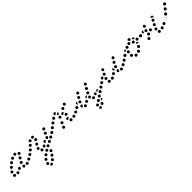

<svg xmlns="http://www.w3.org/2000/svg" viewBox="315 -1581 3187 3187"><g transform="rotate(-45 1908.0 12.5)"><path d="M115 8Q117 3 117 -2Q117 -7 116 -11Q112 -21 102 -25Q93 -30 83 -26H82Q78 -24 74 -20Q71 -17 69 -13Q66 -8 66 -3Q66 2 68 7Q72 16 81 21Q90 25 100 21H101Q106 19 109 16Q113 12 115 8ZM334 -12Q331 -22 321 -26Q312 -31 302 -28H301Q292 -25 287 -15Q282 -6 285 4Q289 14 298 18Q307 23 317 20H318Q328 16 332 7Q337 -2 334 -12ZM18 14Q14 14 9 11Q5 9 2 5Q1 4 1 4Q-2 0 -4 -5Q-5 -10 -4 -15Q-4 -20 -1 -24Q1 -28 5 -31Q14 -38 24 -36Q34 -35 40 -27Q41 -26 41 -26Q42 -24 44 -21Q45 -18 46 -15Q44 -9 44 -3Q44 -2 44 0Q43 2 41 5Q39 7 37 9Q33 12 28 13Q23 15 18 14ZM232 13Q227 11 223 8Q219 5 217 0Q217 -1 216 -1Q212 -11 215 -20Q219 -30 228 -35Q233 -37 238 -37Q243 -37 247 -36Q252 -34 256 -31Q259 -27 262 -23Q262 -23 262 -23Q262 -21 263 -20Q263 -19 264 -17Q262 -12 262 -7Q261 -4 262 0Q260 3 257 6Q254 9 251 11Q246 13 241 14Q236 14 232 13ZM404 -29Q405 -34 405 -39Q404 -44 402 -48Q397 -57 387 -60Q377 -63 368 -58L367 -57Q363 -55 359 -51Q356 -47 355 -42Q354 -38 354 -33Q355 -28 357 -23Q362 -14 372 -12Q382 -9 391 -14H392Q396 -17 399 -20Q402 -24 404 -29ZM183 -49Q177 -58 167 -61Q157 -63 148 -58L147 -57Q139 -52 136 -42Q133 -32 139 -23Q144 -14 154 -12Q164 -9 173 -14L174 -15Q183 -20 185 -30Q188 -40 183 -49ZM469 -73Q470 -78 469 -82Q468 -87 465 -91Q459 -100 449 -101Q439 -103 430 -97Q426 -94 423 -90Q420 -85 419 -81Q419 -76 420 -71Q421 -66 424 -62Q430 -53 440 -52Q450 -50 459 -56Q463 -59 466 -64Q469 -68 469 -73ZM9 -95V-96Q12 -100 16 -103Q20 -106 25 -107Q29 -109 34 -108Q39 -107 44 -104Q52 -99 55 -89Q57 -79 52 -70V-69Q49 -65 45 -62Q41 -59 36 -58Q35 -58 34 -58Q33 -58 32 -57Q30 -58 27 -58Q24 -59 21 -59Q20 -59 19 -60Q18 -60 17 -61Q8 -66 6 -76Q3 -86 9 -95ZM228 -76Q229 -71 233 -68Q236 -64 241 -62Q245 -60 250 -60Q255 -60 260 -62Q264 -64 268 -67Q272 -70 274 -75V-76Q276 -80 276 -85Q276 -90 275 -95Q273 -100 269 -103Q266 -107 261 -109Q252 -113 242 -109Q233 -106 228 -96V-95Q226 -91 226 -86Q226 -81 228 -76ZM60 -124Q68 -117 78 -117Q89 -118 96 -125V-126Q104 -133 103 -144Q103 -154 95 -161Q88 -168 78 -168Q67 -168 60 -160Q52 -152 53 -142Q53 -131 60 -124ZM275 -131Q284 -125 294 -127Q304 -129 310 -137V-138Q313 -142 314 -147Q315 -152 314 -157Q313 -162 310 -166Q308 -170 304 -173Q295 -179 285 -177Q275 -175 269 -166H268Q263 -157 265 -147Q266 -137 275 -131ZM109 -198Q108 -193 110 -188Q111 -183 114 -179Q121 -171 131 -170Q141 -169 149 -175L150 -176Q158 -182 159 -193Q161 -203 154 -211Q148 -219 137 -220Q127 -221 119 -215L118 -214Q114 -211 112 -207Q110 -203 109 -198ZM307 -210Q308 -205 311 -201Q314 -197 318 -194Q327 -189 337 -191Q347 -193 353 -202V-203Q356 -207 357 -212Q358 -217 357 -222Q356 -227 353 -231Q350 -235 346 -237Q337 -243 327 -241Q317 -238 311 -229Q308 -224 307 -220Q306 -215 307 -210ZM176 -225Q180 -216 190 -212Q200 -209 209 -213L210 -214Q219 -218 223 -228Q226 -238 222 -247Q220 -252 216 -255Q212 -258 208 -260Q203 -262 198 -261Q193 -261 189 -259H188Q178 -254 175 -244Q171 -235 176 -225ZM298 -252Q298 -255 298 -258Q297 -268 289 -275Q282 -282 271 -281H270Q265 -281 261 -279Q256 -277 253 -273Q250 -269 248 -264Q247 -260 247 -255Q248 -244 256 -238Q263 -231 274 -231L275 -232Q279 -232 283 -234Q287 -235 290 -238Q291 -240 292 -241Q294 -244 296 -247Q297 -250 298 -252Z M595 266Q598 267 600 269Q604 272 607 276Q610 280 610 285Q611 290 610 295Q609 300 606 304Q603 308 598 310Q594 313 589 314Q578 315 570 309Q562 303 560 293Q560 291 560 289Q560 287 560 285Q570 283 578 277Q584 271 589 264Q592 265 595 266ZM631 267Q635 271 639 273Q644 275 649 274Q654 274 658 273Q663 271 666 267H667Q674 259 674 249Q674 239 667 231Q659 224 649 224Q639 224 631 231V232Q624 239 624 250Q624 260 631 267ZM552 214Q547 213 542 214Q538 215 534 219Q530 222 527 226Q525 230 524 235V236Q523 241 525 245Q526 250 529 254Q532 258 536 261Q540 263 545 264Q556 265 564 259Q572 252 573 242H574Q575 231 569 223Q562 215 552 214ZM682 211Q686 214 691 215Q696 216 701 215Q706 214 710 212Q714 209 717 205H718Q724 196 722 186Q720 176 712 170Q703 164 693 165Q683 167 677 176H676Q670 185 672 195Q674 205 682 211ZM593 149Q585 143 574 144Q564 146 558 154V155Q552 163 553 173Q555 183 563 190Q571 196 582 194Q592 193 598 184Q604 175 603 165Q601 155 593 149ZM751 105Q760 110 763 120Q765 130 760 139Q757 144 753 147Q749 150 744 151Q739 152 735 151Q730 151 725 148Q717 143 714 133Q711 123 716 114Q718 114 719 113Q726 108 731 102Q732 102 732 102Q732 102 732 102Q737 101 742 101Q747 102 751 105ZM651 99Q648 96 644 93Q640 91 635 90Q630 90 625 91Q620 92 616 95V96Q612 99 609 103Q607 108 606 113Q606 118 607 122Q609 127 612 131Q618 139 628 140Q639 141 647 135Q655 128 657 118Q658 108 651 99ZM716 59Q713 55 709 52Q705 49 701 48Q696 47 691 47Q686 48 682 51H681Q672 56 670 66Q667 76 673 85Q675 90 679 92Q683 95 688 97Q693 98 698 97Q703 96 707 94L708 93Q716 88 719 78Q721 68 716 59ZM785 42Q786 37 786 32Q785 27 783 23Q778 14 768 11Q758 8 749 13Q744 15 741 19Q738 23 737 28Q735 32 736 37Q736 42 738 47Q743 56 753 59Q763 62 772 57H773Q777 54 780 50Q783 47 785 42ZM666 16Q667 11 666 6Q665 1 662 -3Q659 -7 655 -10Q650 -12 645 -13Q635 -15 626 -8Q618 -2 616 8Q616 13 617 18Q618 22 621 26Q624 30 628 33Q632 36 637 36H638Q648 38 656 32Q665 26 666 16ZM852 7Q854 2 853 -3Q853 -8 851 -12Q846 -21 836 -25Q826 -28 817 -23H816Q812 -20 809 -17Q806 -13 804 -8Q803 -3 803 2Q804 7 806 11Q811 20 820 23Q830 27 840 22V21Q844 19 848 15Q851 12 852 7ZM692 5Q687 -4 690 -14Q692 -24 701 -29L702 -30Q706 -32 711 -33Q716 -33 721 -32Q726 -30 730 -27Q734 -24 736 -20Q738 -17 738 -14Q739 -11 739 -8Q739 -7 739 -7H738Q730 -3 724 4Q719 10 716 17Q714 18 712 17Q709 17 707 17Q702 15 698 12Q694 9 692 5ZM920 -30Q921 -35 921 -40Q920 -45 918 -49Q912 -58 903 -61Q893 -64 884 -58H883Q879 -56 876 -52Q872 -48 871 -43Q870 -38 870 -33Q871 -28 873 -24Q878 -15 888 -12Q898 -9 907 -15H908Q912 -17 915 -21Q918 -25 920 -30ZM593 -37Q590 -41 589 -46Q588 -51 590 -56Q592 -66 601 -72Q610 -77 620 -75Q625 -73 629 -71Q633 -68 635 -63Q638 -59 639 -54Q639 -49 638 -44Q638 -42 637 -39Q636 -37 634 -35Q632 -35 631 -35Q621 -32 613 -27Q612 -26 611 -25Q610 -25 609 -25Q609 -25 608 -25Q603 -27 599 -29Q595 -32 593 -37ZM796 -53Q798 -54 800 -54Q800 -59 798 -63Q796 -67 793 -70Q786 -78 776 -78Q766 -79 758 -72V-71Q754 -68 752 -63Q750 -59 750 -54Q749 -49 751 -44Q753 -40 756 -36Q759 -33 762 -31Q765 -30 768 -29H769Q773 -37 780 -43Q787 -50 796 -53ZM821 -67Q819 -72 819 -77Q820 -82 822 -87Q827 -96 836 -100Q846 -103 855 -99Q862 -96 866 -90Q870 -84 870 -76Q863 -72 858 -66Q853 -60 850 -52Q846 -51 842 -51Q837 -51 834 -53Q829 -55 826 -59Q822 -63 821 -67ZM981 -91Q978 -95 974 -98Q970 -100 965 -101Q960 -102 955 -101Q950 -100 946 -97Q937 -91 935 -81Q934 -71 940 -62Q942 -58 947 -55Q951 -53 956 -52Q961 -51 965 -52Q970 -53 974 -56H975Q983 -62 985 -72Q987 -82 981 -91ZM470 -73Q471 -78 470 -83Q469 -88 466 -92Q463 -96 459 -98Q455 -101 450 -102Q445 -103 440 -102Q435 -101 431 -98V-97Q427 -95 424 -90Q421 -86 420 -81Q420 -76 421 -72Q422 -67 425 -63Q427 -59 432 -56Q436 -53 441 -52Q446 -52 450 -53Q455 -54 459 -57H460Q464 -60 467 -64Q469 -68 470 -73ZM623 -113Q624 -108 627 -104Q630 -100 634 -97Q642 -91 653 -93Q663 -95 668 -104L669 -105Q671 -109 672 -114Q673 -119 672 -123Q671 -128 668 -132Q665 -136 661 -139Q653 -145 643 -143Q632 -141 627 -132L626 -131Q624 -127 623 -122Q622 -117 623 -113ZM523 -142Q520 -146 515 -148Q511 -150 506 -150Q501 -150 496 -149Q492 -147 488 -143H487Q480 -136 479 -126Q479 -115 486 -108Q493 -100 503 -100Q514 -99 521 -106L522 -107Q529 -114 530 -124Q530 -134 523 -142ZM866 -122Q871 -120 876 -120Q881 -120 885 -121Q890 -123 894 -126Q897 -130 899 -134L900 -135Q904 -144 900 -154Q897 -164 888 -168Q878 -172 868 -169Q859 -165 854 -156V-155Q850 -146 853 -136Q857 -126 866 -122ZM575 -198Q567 -205 557 -205Q546 -204 539 -196Q532 -188 533 -178Q533 -167 541 -161Q545 -157 549 -156Q554 -154 559 -154Q564 -155 568 -157Q573 -159 576 -163H577Q584 -171 583 -181Q582 -191 575 -198ZM677 -160Q686 -155 696 -158Q706 -161 710 -170L711 -171Q715 -180 712 -190Q709 -200 700 -205Q691 -210 681 -206Q671 -203 666 -194Q661 -184 664 -175Q667 -165 677 -160ZM898 -191Q908 -187 917 -190Q927 -194 931 -203L932 -204Q936 -213 933 -223Q929 -233 920 -237Q910 -242 901 -238Q891 -234 886 -225Q882 -215 885 -205Q889 -196 898 -191ZM626 -217V-216Q618 -209 608 -210Q597 -211 591 -219Q584 -226 584 -237Q585 -247 593 -254Q601 -261 611 -260Q622 -260 629 -252Q630 -251 630 -250Q631 -248 632 -247Q632 -240 635 -233Q634 -228 632 -224Q630 -220 626 -217ZM657 -259Q661 -268 671 -272Q681 -275 690 -271L691 -270Q700 -266 704 -256Q707 -246 703 -237Q702 -235 700 -233Q699 -231 697 -229Q695 -230 694 -230Q684 -231 674 -228Q671 -227 668 -226Q664 -228 661 -231Q658 -235 656 -240Q654 -244 655 -249Q655 -254 657 -259Z M1139 9Q1140 13 1144 17Q1147 21 1152 23Q1161 27 1171 23Q1180 20 1185 10L1186 8Q1188 4 1188 -1Q1188 -6 1186 -11Q1185 -15 1181 -19Q1178 -23 1173 -25Q1164 -29 1154 -25Q1144 -22 1140 -12L1139 -10Q1137 -6 1137 -1Q1137 4 1139 9ZM1361 2Q1361 -3 1360 -8Q1358 -13 1355 -17Q1352 -20 1348 -23Q1343 -25 1338 -26H1337Q1327 -27 1319 -20Q1311 -14 1310 -3Q1310 2 1311 6Q1312 11 1316 15Q1319 19 1323 21Q1328 24 1332 24H1333Q1344 25 1352 19Q1360 12 1361 2ZM1436 -16Q1434 -20 1431 -24Q1428 -28 1424 -31Q1420 -33 1415 -34Q1410 -34 1405 -33H1404Q1394 -30 1389 -21Q1384 -12 1387 -2Q1388 3 1391 7Q1394 11 1398 13Q1403 16 1408 16Q1413 17 1417 15H1418Q1428 12 1433 3Q1438 -6 1436 -16ZM1505 -49Q1503 -53 1499 -56Q1495 -59 1490 -61Q1486 -63 1481 -62Q1476 -62 1471 -60V-59Q1466 -57 1463 -53Q1460 -49 1458 -45Q1457 -40 1457 -35Q1457 -30 1460 -25Q1462 -21 1466 -18Q1469 -15 1474 -13Q1479 -12 1484 -12Q1489 -12 1493 -15H1494Q1503 -20 1506 -30Q1510 -39 1505 -49ZM1288 -64Q1293 -74 1302 -77Q1312 -81 1321 -77Q1330 -73 1334 -65Q1338 -57 1335 -48Q1329 -48 1322 -46Q1312 -44 1305 -37Q1301 -35 1299 -31Q1290 -36 1287 -45Q1284 -55 1288 -64ZM1184 -49Q1189 -47 1194 -47Q1199 -47 1204 -49Q1208 -50 1212 -54Q1215 -57 1218 -62V-64Q1220 -68 1221 -73Q1221 -78 1219 -83Q1217 -87 1214 -91Q1211 -95 1206 -97Q1201 -99 1196 -99Q1192 -99 1187 -97Q1182 -96 1179 -92Q1175 -89 1173 -84L1172 -82Q1168 -73 1171 -63Q1175 -54 1184 -49ZM1573 -73Q1573 -78 1572 -82Q1571 -87 1568 -91Q1562 -100 1552 -102Q1542 -103 1534 -97H1533Q1525 -91 1523 -81Q1521 -71 1527 -62Q1533 -54 1543 -52Q1553 -50 1562 -56V-57Q1566 -59 1569 -64Q1572 -68 1573 -73ZM987 -74Q988 -79 987 -84Q986 -89 983 -93Q977 -101 967 -103Q957 -105 948 -99L947 -97Q943 -95 940 -90Q937 -86 936 -81Q936 -76 937 -72Q938 -67 941 -63Q947 -54 957 -52Q967 -51 975 -57L977 -58Q981 -61 984 -65Q986 -69 987 -74ZM1332 -100Q1337 -98 1342 -98Q1347 -98 1351 -100Q1356 -102 1360 -105Q1363 -108 1365 -113L1366 -114Q1368 -118 1368 -123Q1368 -128 1366 -133Q1364 -137 1361 -141Q1358 -145 1353 -147Q1344 -151 1334 -147Q1324 -144 1320 -134Q1315 -124 1319 -114Q1323 -105 1332 -100ZM1044 -143Q1038 -151 1028 -152Q1017 -153 1009 -147L1008 -145Q999 -139 998 -129Q997 -118 1004 -110Q1010 -102 1020 -101Q1031 -100 1039 -107L1040 -108Q1049 -114 1050 -125Q1051 -135 1044 -143ZM1259 -150Q1262 -154 1262 -159Q1263 -164 1261 -169Q1258 -179 1249 -184Q1240 -188 1230 -185H1229Q1219 -182 1214 -173Q1209 -164 1213 -154Q1216 -144 1225 -139Q1234 -134 1244 -137L1245 -138Q1249 -139 1253 -142Q1257 -145 1259 -150ZM1313 -196H1314Q1324 -196 1331 -188Q1338 -181 1338 -171Q1332 -171 1326 -168Q1317 -165 1310 -158Q1305 -154 1302 -148Q1295 -151 1291 -158Q1287 -164 1287 -172Q1287 -182 1295 -189Q1303 -196 1313 -196ZM1107 -192Q1104 -196 1099 -198Q1095 -201 1090 -201Q1085 -202 1080 -201Q1076 -199 1072 -196L1070 -195Q1062 -189 1061 -178Q1059 -168 1066 -160Q1069 -156 1073 -153Q1077 -151 1082 -150Q1087 -150 1092 -151Q1097 -152 1101 -155L1102 -157Q1110 -163 1112 -173Q1113 -183 1107 -192ZM1172 -237Q1166 -246 1155 -248Q1145 -250 1137 -244L1135 -243Q1126 -237 1125 -227Q1123 -216 1129 -208Q1134 -199 1145 -197Q1155 -196 1163 -201L1165 -203Q1174 -208 1175 -219Q1177 -229 1172 -237ZM1348 -237Q1347 -233 1347 -228Q1347 -223 1350 -218Q1354 -209 1364 -206Q1374 -203 1383 -207L1384 -208Q1388 -210 1392 -214Q1395 -217 1396 -222Q1398 -227 1398 -232Q1397 -237 1395 -241Q1390 -250 1380 -254Q1371 -257 1361 -252Q1356 -250 1353 -246Q1350 -242 1348 -237ZM1233 -224V-226Q1234 -231 1237 -235Q1240 -239 1245 -241Q1249 -244 1254 -244Q1259 -245 1263 -244Q1268 -243 1271 -241Q1275 -238 1277 -235Q1272 -231 1268 -227Q1261 -219 1258 -210Q1257 -207 1257 -205Q1249 -208 1241 -209Q1237 -209 1233 -209Q1232 -212 1232 -216Q1232 -220 1233 -224ZM1195 -272Q1197 -276 1201 -280Q1205 -283 1209 -285Q1210 -285 1212 -286Q1221 -289 1231 -284Q1240 -280 1243 -270Q1244 -269 1244 -268Q1244 -267 1245 -265Q1238 -264 1233 -260Q1224 -255 1219 -247Q1215 -242 1213 -237Q1207 -238 1202 -242Q1197 -246 1194 -253Q1193 -257 1193 -262Q1193 -267 1195 -272ZM1418 -253Q1420 -248 1424 -245Q1428 -242 1432 -240Q1437 -239 1442 -239Q1447 -240 1452 -242Q1457 -244 1460 -248Q1463 -252 1465 -257Q1466 -261 1466 -266Q1466 -271 1463 -276Q1459 -285 1449 -288Q1439 -291 1430 -287L1429 -286Q1420 -282 1417 -272Q1413 -262 1418 -253Z M1843 179Q1850 185 1851 193Q1853 201 1850 209Q1845 219 1835 222Q1826 226 1816 221Q1807 217 1803 207Q1800 197 1804 188Q1805 186 1806 185Q1806 184 1807 183Q1812 184 1818 184Q1828 185 1837 182Q1840 181 1843 179ZM1872 156Q1878 148 1889 147Q1899 146 1907 152Q1911 155 1913 160Q1916 164 1916 169Q1917 174 1915 179Q1914 184 1911 187V188Q1904 196 1894 197Q1884 198 1876 192Q1875 191 1875 191Q1874 190 1874 190Q1873 186 1872 182Q1870 177 1866 172Q1866 168 1868 164Q1869 160 1872 156ZM1846 139Q1847 134 1845 129Q1843 124 1840 120Q1833 113 1823 112Q1813 111 1805 118Q1801 121 1799 126Q1797 130 1796 135Q1796 140 1797 145Q1799 150 1802 153Q1809 161 1819 162Q1830 163 1838 156Q1841 152 1844 148Q1846 144 1846 139ZM1930 103Q1928 113 1923 121Q1920 125 1916 128Q1917 129 1917 129Q1917 129 1918 129Q1927 133 1937 130Q1946 126 1951 117V116Q1953 112 1953 108Q1953 103 1952 99Q1945 100 1937 98Q1934 98 1931 97Q1931 100 1930 103ZM1904 80Q1901 76 1897 73Q1893 70 1888 69Q1883 69 1878 70Q1874 71 1869 73Q1861 79 1859 89Q1857 100 1863 108Q1865 112 1870 115Q1874 118 1879 119Q1884 120 1888 119Q1893 118 1897 115H1898Q1906 109 1908 99Q1910 89 1904 80ZM1967 37Q1964 33 1960 31Q1956 28 1951 27Q1946 26 1941 27Q1936 28 1932 31Q1923 37 1921 47Q1919 57 1925 66Q1931 74 1941 76Q1951 78 1960 72Q1969 66 1971 56Q1972 46 1967 37ZM2022 30Q2031 24 2033 14Q2035 3 2029 -5Q2026 -9 2022 -12Q2018 -15 2013 -16Q2008 -17 2003 -16Q1998 -15 1994 -12Q1990 -9 1987 -5Q1984 0 1984 4Q1983 9 1984 14Q1985 19 1988 23Q1993 32 2004 34Q2014 36 2022 30ZM1884 8Q1885 3 1884 -1Q1883 -6 1880 -10Q1877 -14 1873 -17Q1869 -20 1864 -21H1863Q1853 -22 1845 -17Q1836 -11 1834 0Q1834 5 1835 9Q1836 14 1839 18Q1842 22 1846 25Q1850 28 1855 29Q1865 30 1874 24Q1882 18 1884 8ZM1694 -4Q1691 -14 1682 -19Q1673 -24 1663 -21Q1658 -20 1655 -17Q1651 -14 1648 -9Q1646 -5 1645 0Q1644 5 1646 10Q1649 20 1658 25Q1667 30 1677 27Q1687 24 1692 15Q1697 6 1694 -4ZM1904 -26Q1905 -31 1908 -35Q1911 -39 1915 -42H1916Q1922 -46 1930 -45Q1938 -45 1944 -40Q1944 -37 1944 -34Q1943 -24 1946 -15Q1948 -12 1949 -9Q1946 -8 1943 -7Q1934 -4 1927 3Q1926 4 1925 4Q1920 4 1915 1Q1910 -2 1907 -7Q1905 -11 1904 -16Q1903 -21 1904 -26ZM2091 -48Q2085 -57 2075 -58Q2065 -60 2056 -54Q2048 -48 2046 -38Q2044 -28 2050 -19Q2053 -15 2057 -13Q2061 -10 2066 -9Q2071 -8 2076 -9Q2081 -10 2085 -13Q2093 -19 2095 -29Q2097 -39 2091 -48ZM1755 -50Q1752 -54 1747 -56Q1743 -59 1738 -59Q1733 -60 1728 -59Q1724 -57 1720 -54Q1716 -51 1713 -46Q1711 -42 1710 -37Q1710 -32 1711 -27Q1712 -23 1716 -19Q1722 -11 1732 -9Q1743 -8 1751 -15Q1759 -21 1760 -32Q1761 -42 1755 -50ZM1600 -39Q1602 -50 1610 -56Q1618 -62 1629 -61Q1637 -60 1643 -54Q1648 -48 1650 -40Q1645 -38 1641 -35Q1633 -29 1629 -20Q1626 -16 1624 -11Q1624 -11 1623 -11Q1622 -11 1622 -11Q1611 -12 1605 -21Q1599 -29 1600 -39ZM1968 -41V-42Q1973 -51 1982 -55Q1992 -58 2001 -54Q2006 -52 2009 -48Q2013 -45 2015 -40Q2015 -40 2015 -39Q2015 -39 2015 -38Q2006 -39 1998 -37Q1989 -35 1982 -30H1981Q1974 -25 1969 -18Q1969 -19 1968 -20Q1968 -21 1968 -22Q1966 -27 1966 -32Q1966 -37 1968 -41ZM1796 -55Q1797 -60 1800 -64Q1803 -69 1807 -71Q1811 -74 1816 -75Q1821 -76 1826 -75Q1836 -73 1842 -64Q1847 -55 1845 -45Q1845 -44 1845 -43Q1844 -42 1844 -41Q1838 -39 1832 -35Q1826 -31 1821 -25Q1820 -25 1818 -25Q1817 -25 1816 -26Q1805 -28 1800 -36Q1794 -45 1796 -55ZM2157 -72Q2158 -77 2157 -82Q2156 -87 2153 -91Q2147 -100 2137 -101Q2127 -103 2118 -97Q2114 -94 2111 -90Q2109 -86 2108 -81Q2107 -76 2108 -71Q2109 -66 2112 -62Q2118 -54 2128 -52Q2138 -50 2147 -56Q2151 -59 2154 -63Q2156 -68 2157 -72ZM1573 -73Q1574 -78 1573 -82Q1572 -87 1569 -91Q1563 -100 1553 -102Q1542 -104 1534 -98Q1525 -92 1523 -81Q1522 -71 1527 -63Q1533 -54 1544 -52Q1554 -51 1562 -56V-57Q1567 -59 1569 -64Q1572 -68 1573 -73ZM1773 -103Q1778 -109 1787 -110Q1795 -112 1802 -108Q1803 -106 1803 -105Q1805 -100 1807 -96Q1801 -94 1795 -90Q1787 -85 1781 -77Q1778 -71 1776 -65Q1775 -66 1774 -66Q1774 -67 1773 -68Q1766 -75 1766 -85Q1765 -95 1773 -103ZM1627 -99Q1629 -94 1632 -90Q1635 -86 1639 -84Q1649 -80 1659 -83Q1668 -86 1673 -95V-96Q1678 -105 1674 -115Q1671 -125 1662 -129Q1653 -134 1643 -130Q1633 -127 1628 -118Q1626 -113 1626 -108Q1625 -103 1627 -99ZM1824 -112Q1826 -108 1829 -104Q1833 -100 1837 -98Q1846 -93 1856 -97Q1866 -100 1871 -109Q1873 -114 1873 -119Q1874 -124 1872 -128Q1870 -133 1867 -137Q1864 -141 1859 -143Q1850 -147 1840 -144Q1830 -141 1826 -132V-131Q1824 -127 1823 -122Q1823 -117 1824 -112ZM1608 -128Q1612 -136 1619 -142Q1620 -143 1621 -144Q1615 -148 1607 -148Q1599 -147 1593 -142Q1589 -139 1586 -134Q1584 -130 1583 -125Q1583 -120 1584 -115Q1586 -111 1589 -107Q1592 -103 1596 -101Q1599 -99 1604 -98Q1603 -104 1603 -111Q1604 -120 1608 -128ZM1675 -151Q1683 -146 1693 -148Q1704 -151 1709 -159V-160Q1714 -168 1712 -178Q1710 -189 1701 -194Q1692 -199 1682 -197Q1672 -194 1666 -186V-185Q1661 -177 1663 -167Q1666 -156 1675 -151ZM1872 -165Q1881 -160 1891 -162Q1901 -165 1906 -174Q1911 -183 1908 -193Q1906 -203 1897 -209Q1888 -214 1878 -211Q1868 -208 1863 -199H1862Q1857 -190 1860 -180Q1863 -170 1872 -165ZM1704 -231Q1705 -226 1708 -222Q1710 -218 1715 -215Q1719 -212 1724 -211Q1729 -211 1733 -212Q1738 -213 1742 -215Q1746 -218 1749 -222V-223Q1752 -227 1753 -232Q1754 -236 1753 -241Q1752 -246 1749 -250Q1746 -254 1742 -257Q1733 -263 1723 -261Q1713 -259 1707 -250Q1705 -246 1704 -241Q1703 -236 1704 -231ZM1910 -230Q1914 -227 1919 -227Q1924 -226 1929 -228Q1934 -229 1938 -232Q1942 -235 1944 -239Q1950 -248 1947 -258Q1944 -268 1935 -274Q1926 -279 1916 -276Q1906 -273 1901 -264Q1896 -255 1898 -245Q1901 -235 1910 -230Z M2334 5Q2336 1 2336 -4Q2336 -9 2334 -14Q2330 -23 2321 -27Q2311 -31 2302 -27H2301Q2296 -25 2292 -21Q2289 -18 2287 -13Q2285 -8 2285 -3Q2285 2 2287 6Q2291 16 2301 19Q2311 23 2320 19H2321Q2326 17 2329 13Q2333 10 2334 5ZM2258 10Q2264 1 2262 -9Q2260 -19 2251 -25Q2251 -25 2251 -25Q2247 -28 2242 -29Q2237 -30 2232 -29Q2227 -29 2223 -26Q2219 -23 2216 -19Q2213 -15 2212 -10Q2211 -5 2212 -1Q2212 4 2215 9Q2218 13 2222 16Q2222 16 2223 17Q2232 22 2242 20Q2252 18 2258 10ZM2546 6Q2548 1 2549 -3Q2549 -8 2547 -13Q2544 -23 2534 -27Q2525 -32 2515 -28H2514Q2509 -26 2506 -23Q2502 -19 2500 -15Q2498 -10 2498 -6Q2497 -1 2499 4Q2503 14 2512 18Q2521 23 2531 19H2532Q2537 17 2540 14Q2544 10 2546 6ZM2448 -7Q2445 -11 2443 -15Q2440 -20 2440 -25V-26Q2440 -36 2446 -44Q2453 -51 2464 -52Q2469 -52 2473 -51Q2478 -49 2482 -46Q2484 -44 2485 -42Q2487 -39 2488 -37Q2483 -31 2480 -25Q2475 -16 2475 -6Q2475 -4 2475 -3Q2473 -2 2471 -2Q2469 -1 2466 -1Q2461 -1 2457 -2Q2452 -4 2448 -7ZM2616 -48Q2613 -53 2610 -56Q2606 -59 2601 -61Q2596 -62 2591 -62Q2586 -61 2582 -59L2581 -58Q2572 -53 2569 -43Q2566 -34 2571 -24Q2576 -15 2585 -12Q2595 -9 2605 -14V-15Q2615 -19 2618 -29Q2621 -39 2616 -48ZM2401 -42Q2402 -47 2401 -52Q2399 -56 2396 -60Q2390 -68 2380 -70Q2369 -71 2361 -65L2360 -64Q2352 -58 2351 -47Q2350 -37 2356 -29Q2362 -21 2373 -19Q2383 -18 2391 -25H2392Q2396 -28 2398 -33Q2401 -37 2401 -42ZM2207 -83 2208 -84Q2211 -94 2220 -99Q2229 -103 2239 -100Q2249 -97 2254 -88Q2259 -79 2255 -69V-68Q2253 -63 2249 -58Q2246 -54 2240 -52Q2234 -53 2228 -52Q2227 -51 2226 -51Q2225 -51 2225 -51Q2224 -52 2224 -52Q2214 -55 2209 -64Q2204 -73 2207 -83ZM2684 -72Q2685 -77 2684 -82Q2683 -87 2680 -91Q2674 -100 2664 -101Q2654 -103 2645 -97H2644Q2636 -91 2634 -81Q2632 -70 2638 -62Q2644 -53 2654 -52Q2665 -50 2673 -56H2674Q2678 -59 2681 -63Q2683 -67 2684 -72ZM2153 -92Q2151 -96 2146 -99Q2142 -101 2137 -102Q2133 -103 2128 -102Q2123 -101 2119 -98H2118Q2109 -92 2107 -82Q2106 -71 2111 -63Q2114 -59 2118 -56Q2123 -53 2127 -52Q2132 -52 2137 -53Q2142 -54 2146 -56L2147 -57Q2156 -63 2157 -73Q2159 -83 2153 -92ZM2437 -121Q2436 -121 2435 -121Q2430 -121 2425 -119Q2421 -117 2417 -114L2416 -113Q2409 -106 2409 -95Q2409 -85 2416 -78Q2421 -72 2429 -70Q2437 -69 2444 -72Q2441 -77 2439 -82Q2435 -91 2435 -100Q2435 -109 2438 -118V-119Q2439 -120 2439 -120Q2438 -120 2437 -121ZM2473 -77Q2478 -76 2483 -76Q2488 -76 2492 -78Q2497 -80 2500 -83Q2504 -87 2506 -92V-93Q2510 -102 2506 -112Q2501 -121 2492 -125Q2487 -127 2482 -127Q2477 -127 2473 -125Q2468 -123 2465 -119Q2461 -115 2459 -111V-110Q2455 -100 2459 -91Q2464 -81 2473 -77ZM2177 -143H2178Q2182 -147 2187 -148Q2192 -150 2197 -149Q2201 -149 2206 -146Q2210 -144 2213 -141Q2214 -136 2216 -131Q2217 -127 2219 -123Q2219 -123 2219 -123Q2219 -123 2219 -122Q2214 -121 2210 -119Q2201 -114 2195 -106Q2192 -103 2190 -99Q2185 -100 2181 -102Q2177 -104 2174 -108Q2168 -116 2169 -126Q2170 -136 2177 -143ZM2250 -124Q2259 -120 2269 -123Q2278 -127 2283 -136V-137Q2288 -146 2284 -156Q2281 -166 2272 -170Q2262 -175 2252 -171Q2243 -168 2238 -159V-158Q2233 -148 2237 -139Q2240 -129 2250 -124ZM2491 -163Q2492 -158 2495 -155Q2499 -151 2503 -149Q2512 -144 2522 -147Q2532 -150 2537 -159V-160Q2540 -164 2540 -169Q2540 -174 2539 -179Q2537 -184 2534 -188Q2531 -191 2527 -194Q2518 -199 2508 -195Q2498 -192 2493 -183L2492 -182Q2490 -178 2490 -173Q2489 -168 2491 -163ZM2284 -194Q2293 -188 2303 -191Q2313 -194 2318 -203V-204Q2323 -213 2320 -223Q2318 -233 2309 -238Q2300 -243 2290 -240Q2280 -238 2275 -228H2274Q2269 -218 2272 -209Q2275 -199 2284 -194ZM2541 -215Q2549 -209 2560 -210Q2570 -211 2576 -220H2577Q2583 -229 2582 -239Q2581 -249 2573 -256Q2565 -262 2554 -261Q2544 -259 2538 -251L2537 -250Q2531 -242 2532 -232Q2533 -222 2541 -215Z M2873 24Q2877 21 2879 17Q2882 13 2883 8Q2885 -2 2879 -11Q2873 -19 2863 -21Q2862 -21 2861 -21Q2856 -22 2852 -22Q2847 -21 2843 -18Q2838 -15 2836 -11Q2833 -7 2832 -2Q2830 8 2836 17Q2841 25 2851 28Q2853 28 2854 28Q2859 29 2864 28Q2869 27 2873 24ZM2955 -28Q2952 -32 2948 -35Q2944 -38 2939 -39Q2934 -40 2929 -40Q2925 -39 2920 -36L2919 -35Q2914 -32 2911 -28Q2909 -24 2907 -19Q2906 -15 2907 -10Q2908 -5 2911 -1Q2913 4 2917 7Q2921 9 2926 11Q2931 12 2936 11Q2941 10 2945 7L2947 6Q2955 1 2958 -9Q2960 -19 2955 -28ZM2791 -24Q2795 -22 2800 -22Q2805 -21 2810 -23Q2815 -24 2818 -27Q2822 -31 2825 -35Q2827 -39 2827 -44Q2828 -49 2826 -54Q2826 -55 2826 -55Q2825 -60 2821 -64Q2818 -68 2814 -70Q2810 -73 2805 -73Q2800 -74 2795 -73Q2785 -70 2780 -61Q2775 -52 2778 -42Q2778 -40 2779 -39Q2780 -34 2783 -31Q2786 -27 2791 -24ZM3014 -74Q3014 -79 3011 -83Q3008 -87 3004 -90Q2996 -96 2986 -94Q2975 -93 2969 -84L2968 -83Q2965 -78 2964 -74Q2963 -69 2964 -64Q2965 -59 2967 -55Q2970 -51 2974 -48Q2983 -42 2993 -43Q3003 -45 3009 -54L3010 -55Q3013 -59 3014 -64Q3015 -69 3014 -74ZM2681 -92Q2678 -97 2674 -99Q2670 -102 2665 -103Q2660 -104 2655 -103Q2650 -102 2646 -99L2645 -98Q2636 -92 2634 -81Q2633 -71 2638 -63Q2644 -54 2655 -52Q2665 -51 2673 -56L2675 -58Q2683 -64 2685 -74Q2687 -84 2681 -92ZM2745 -139Q2742 -143 2738 -146Q2734 -148 2729 -149Q2724 -150 2719 -149Q2714 -148 2710 -145L2709 -143Q2705 -141 2702 -136Q2699 -132 2699 -127Q2698 -122 2699 -117Q2700 -113 2703 -109Q2709 -100 2719 -98Q2729 -97 2738 -103L2740 -104Q2748 -110 2750 -120Q2751 -131 2745 -139ZM2799 -101Q2804 -99 2809 -100Q2814 -100 2818 -103Q2823 -105 2826 -109Q2829 -113 2830 -117L2831 -119Q2834 -129 2829 -138Q2824 -148 2814 -151Q2804 -153 2795 -149Q2786 -144 2783 -134L2782 -132Q2779 -122 2784 -113Q2789 -104 2799 -101ZM3044 -128Q3040 -120 3032 -116Q3024 -113 3016 -115Q3008 -117 3003 -123Q2997 -130 2997 -138Q3002 -140 3006 -143Q3011 -146 3015 -150Q3017 -146 3021 -142Q3027 -135 3036 -131Q3040 -129 3044 -128ZM3162 -171Q3162 -176 3161 -180Q3159 -185 3155 -189Q3152 -192 3147 -194Q3142 -196 3137 -196H3135Q3125 -196 3118 -189Q3110 -181 3110 -171Q3110 -166 3112 -162Q3114 -157 3118 -153Q3121 -150 3126 -148Q3130 -146 3135 -146H3137Q3148 -146 3155 -153Q3162 -161 3162 -171ZM3075 -155Q3079 -158 3081 -162Q3083 -167 3083 -172Q3084 -182 3077 -190Q3070 -198 3060 -198H3058Q3053 -199 3048 -197Q3044 -196 3040 -192Q3036 -189 3034 -185Q3032 -180 3031 -175Q3031 -165 3038 -157Q3044 -149 3055 -149L3057 -148Q3062 -148 3066 -150Q3071 -151 3075 -155ZM2773 -190 2775 -191Q2780 -194 2785 -195Q2791 -196 2796 -194Q2796 -192 2796 -189Q2797 -181 2801 -174Q2792 -172 2785 -168Q2776 -164 2770 -156Q2769 -155 2768 -154Q2768 -154 2768 -154Q2767 -154 2767 -155Q2761 -163 2763 -173Q2765 -184 2773 -190ZM2994 -162Q2998 -165 3001 -169Q3003 -173 3004 -178Q3006 -188 3001 -196Q2995 -205 2985 -207L2983 -208Q2978 -208 2973 -208Q2968 -207 2964 -204Q2960 -201 2957 -197Q2954 -193 2953 -188Q2951 -178 2957 -169Q2963 -160 2973 -158H2975Q2980 -157 2985 -158Q2990 -159 2994 -162ZM2861 -214Q2861 -215 2861 -215Q2853 -221 2842 -220Q2832 -219 2825 -211L2824 -210Q2818 -202 2819 -192Q2820 -181 2828 -175Q2836 -168 2846 -169Q2856 -170 2863 -178L2864 -180Q2866 -182 2867 -185Q2869 -188 2869 -191Q2869 -192 2869 -193Q2867 -195 2866 -198Q2863 -205 2862 -214Q2862 -214 2861 -214ZM2922 -194Q2931 -199 2934 -209Q2937 -219 2932 -228Q2932 -228 2932 -228Q2928 -237 2918 -241Q2908 -244 2899 -240Q2889 -236 2886 -226Q2882 -217 2887 -207Q2887 -205 2888 -204Q2893 -194 2903 -192Q2913 -189 2922 -194ZM2995 -228Q2997 -232 3000 -236Q3003 -239 3008 -241Q3012 -243 3017 -244Q3022 -244 3027 -242Q3032 -240 3035 -237Q3039 -234 3041 -229Q3042 -228 3042 -227Q3043 -225 3043 -223Q3044 -221 3044 -219Q3043 -219 3042 -219Q3032 -216 3025 -209Q3023 -207 3021 -206Q3020 -207 3019 -209Q3014 -217 3006 -223Q3001 -226 2995 -228ZM2957 -285H2958H2959Q2969 -285 2976 -278Q2984 -270 2984 -260Q2984 -250 2976 -242Q2969 -235 2959 -235H2958H2957Q2956 -235 2955 -235Q2954 -235 2953 -235Q2953 -237 2952 -238Q2948 -246 2942 -252Q2937 -256 2932 -259Q2932 -259 2932 -260Q2932 -260 2932 -260Q2932 -270 2939 -278Q2946 -285 2957 -285Z M3422 20Q3426 18 3429 14Q3433 10 3434 6Q3437 -4 3433 -13Q3428 -23 3418 -26Q3418 -26 3418 -26Q3413 -28 3408 -27Q3403 -27 3399 -25Q3394 -23 3391 -19Q3388 -16 3386 -11Q3382 -1 3387 8Q3391 18 3401 21Q3402 21 3403 22Q3407 23 3412 23Q3417 22 3422 20ZM3508 1Q3510 -4 3511 -9Q3511 -14 3510 -18Q3507 -28 3497 -33Q3488 -38 3478 -35H3477Q3473 -33 3469 -30Q3465 -27 3463 -22Q3460 -18 3460 -13Q3459 -8 3461 -3Q3464 7 3473 11Q3482 16 3492 13H3493Q3498 12 3502 8Q3505 5 3508 1ZM3580 -31Q3582 -36 3582 -41Q3582 -46 3579 -50Q3575 -60 3565 -63Q3555 -66 3546 -62H3545Q3541 -59 3537 -56Q3534 -52 3533 -47Q3531 -43 3531 -38Q3531 -33 3534 -28Q3538 -19 3548 -16Q3558 -12 3567 -17H3568Q3572 -19 3575 -23Q3579 -26 3580 -31ZM3228 -46Q3227 -51 3224 -55Q3221 -59 3217 -62Q3208 -67 3198 -64Q3188 -62 3183 -53L3182 -52Q3177 -43 3179 -33Q3182 -23 3191 -18Q3195 -15 3200 -15Q3205 -14 3210 -15Q3215 -16 3219 -19Q3223 -22 3225 -27H3226Q3228 -32 3229 -37Q3230 -42 3228 -46ZM3375 -78V-79Q3379 -88 3388 -93Q3397 -98 3407 -94Q3412 -93 3415 -90Q3419 -86 3421 -82Q3424 -77 3424 -72Q3424 -67 3423 -63L3422 -62Q3421 -58 3419 -55Q3417 -52 3414 -50Q3411 -50 3408 -50Q3399 -50 3391 -46Q3386 -48 3382 -51Q3379 -54 3376 -59Q3374 -63 3374 -68Q3373 -73 3375 -78ZM3648 -73Q3649 -78 3648 -82Q3647 -87 3644 -91Q3638 -100 3628 -102Q3618 -103 3609 -97Q3600 -91 3598 -81Q3597 -70 3603 -62Q3609 -54 3619 -52Q3629 -50 3638 -56Q3642 -59 3645 -64Q3648 -68 3648 -73ZM3278 -95Q3279 -100 3278 -104Q3276 -109 3273 -113Q3267 -122 3257 -123Q3247 -124 3238 -118Q3234 -115 3231 -110Q3229 -106 3228 -101Q3227 -96 3229 -91Q3230 -87 3233 -83Q3236 -79 3240 -76Q3244 -74 3249 -73Q3254 -72 3259 -73Q3264 -75 3268 -78H3269Q3273 -81 3275 -86Q3278 -90 3278 -95ZM3343 -108Q3347 -112 3348 -117Q3350 -122 3349 -126Q3349 -131 3347 -136Q3345 -140 3341 -144Q3337 -147 3332 -148Q3328 -150 3323 -150L3322 -149Q3311 -149 3305 -141Q3298 -133 3299 -123Q3299 -112 3307 -106Q3315 -99 3326 -100Q3331 -100 3336 -102Q3340 -105 3343 -108ZM3418 -118Q3428 -113 3438 -116Q3447 -119 3452 -128L3453 -129Q3457 -138 3454 -148Q3451 -158 3442 -163Q3433 -168 3423 -164Q3413 -161 3408 -152V-151Q3403 -142 3406 -132Q3409 -122 3418 -118ZM3239 -178V-179Q3242 -184 3245 -187Q3249 -190 3254 -192Q3258 -194 3263 -193Q3268 -193 3273 -191Q3282 -187 3286 -177Q3289 -167 3285 -158L3284 -157Q3282 -152 3278 -148Q3273 -145 3268 -143Q3264 -145 3260 -145Q3255 -146 3250 -146Q3246 -148 3243 -151Q3240 -155 3238 -159Q3236 -164 3237 -169Q3237 -174 3239 -178ZM3166 -171Q3166 -176 3164 -181Q3162 -185 3158 -189Q3155 -192 3150 -194Q3146 -196 3141 -196H3140Q3129 -196 3122 -188Q3115 -181 3115 -171Q3115 -166 3117 -161Q3119 -157 3123 -153Q3126 -150 3131 -148Q3135 -146 3140 -146H3141Q3151 -146 3159 -154Q3166 -161 3166 -171ZM3232 -205Q3227 -210 3220 -211Q3213 -212 3207 -209H3206Q3197 -206 3192 -196Q3188 -187 3192 -177Q3194 -170 3201 -165Q3207 -161 3215 -161Q3214 -166 3214 -171Q3215 -180 3219 -188V-189Q3223 -197 3229 -203Q3231 -204 3232 -205ZM3455 -185Q3459 -183 3464 -182Q3469 -182 3474 -183Q3479 -184 3483 -187Q3486 -190 3489 -195Q3494 -204 3492 -214Q3489 -224 3480 -230Q3476 -232 3471 -233Q3466 -233 3461 -232Q3456 -231 3452 -228Q3448 -224 3446 -220L3445 -219Q3440 -210 3443 -200Q3446 -190 3455 -185ZM3284 -215Q3293 -210 3303 -214Q3312 -217 3317 -227Q3322 -237 3318 -247Q3315 -256 3305 -261Q3301 -263 3296 -263Q3291 -263 3286 -262Q3281 -260 3278 -256Q3274 -253 3272 -249V-248Q3267 -238 3271 -229Q3274 -219 3284 -215ZM3470 -265 3471 -266Q3475 -275 3485 -278Q3495 -281 3504 -276Q3509 -274 3512 -270Q3515 -266 3516 -262Q3518 -257 3517 -252Q3517 -247 3515 -242H3514Q3513 -239 3511 -237Q3510 -235 3507 -234Q3506 -236 3505 -238Q3499 -245 3491 -249Q3483 -254 3474 -255Q3471 -255 3467 -255Q3467 -258 3468 -260Q3469 -263 3470 -265Z M3604 -61Q3598 -69 3599 -80Q3601 -90 3609 -96L3613 -99Q3621 -105 3632 -103Q3642 -101 3648 -93Q3654 -84 3652 -74Q3651 -64 3642 -58L3639 -55Q3630 -49 3620 -51Q3610 -53 3604 -61ZM3707 -153Q3699 -160 3689 -159Q3679 -159 3672 -152L3669 -148Q3665 -145 3663 -140Q3662 -135 3662 -130Q3662 -126 3664 -121Q3666 -116 3670 -113Q3677 -106 3687 -106Q3698 -106 3705 -114L3708 -117Q3715 -125 3715 -135Q3715 -145 3707 -153ZM3760 -218Q3752 -224 3741 -223Q3731 -222 3725 -214L3722 -210Q3715 -202 3717 -192Q3718 -182 3726 -175Q3730 -172 3735 -171Q3739 -169 3744 -170Q3749 -171 3754 -173Q3758 -175 3761 -179L3764 -183Q3770 -191 3769 -201Q3768 -211 3760 -218ZM3820 -267Q3819 -272 3817 -276Q3814 -281 3810 -284Q3802 -290 3792 -289Q3782 -288 3775 -279L3773 -276Q3770 -273 3769 -268Q3767 -263 3768 -258Q3769 -253 3771 -249Q3774 -244 3777 -241Q3786 -235 3796 -236Q3806 -238 3813 -246L3815 -249Q3818 -253 3819 -257Q3820 -262 3820 -267Z"/></g></svg>

Font: FRB American Cursive Guidelines Arrows Dotted Black
Style: Bold Italic
Weight: 900
Italic angle: -25°
Version: Version 2.0;Modular Font Editor K font №1